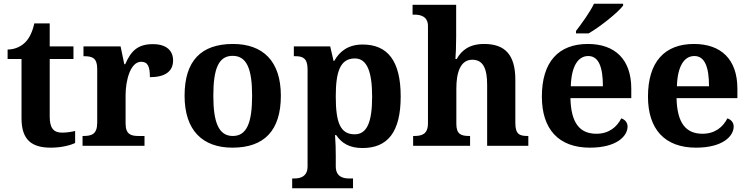

<svg xmlns="http://www.w3.org/2000/svg" viewBox="-20 -786 4038 1035"><path d="M254 10C316 10 364 -5 385 -15V-80C364 -75 340 -71 314 -71C267 -71 248 -98 248 -158V-468H376V-536H248V-660H165C155 -615 139 -582 119 -561C99 -539 64 -519 21 -519V-468H96V-148C96 -31 152 10 254 10Z M425 0H759V-53H727C687 -53 657 -61 657 -120V-273C657 -350 682 -453 741 -453C778 -453 788 -425 788 -370C867 -370 913 -399 913 -460C913 -511 880 -548 804 -548C722 -548 686 -511 655 -440H650L630 -536H430V-483H433C477 -483 504 -474 504 -415V-125C504 -62 474 -53 429 -53H425Z M1233 10C1404 10 1494 -82 1494 -270C1494 -458 1396 -549 1236 -549C1064 -549 975 -458 975 -270C975 -82 1073 10 1233 10ZM1235 -53C1158 -53 1130 -128 1130 -270C1130 -413 1157 -485 1234 -485C1311 -485 1339 -413 1339 -270C1339 -128 1312 -53 1235 -53Z M1555 229H1883V176H1861C1832 176 1790 168 1790 111V53C1790 19 1789 -22 1786 -58H1792C1821 -15 1863 12 1934 12C2069 12 2140 -73 2140 -266C2140 -460 2068 -546 1935 -546C1858 -546 1811 -510 1782 -458H1778L1760 -536H1564V-483H1572C1610 -483 1638 -474 1638 -413V111C1638 168 1596 176 1567 176H1555ZM1892 -62C1813 -62 1790 -128 1790 -266C1790 -398 1813 -471 1893 -471C1959 -471 1986 -398 1986 -265C1986 -129 1959 -62 1892 -62Z M2207 0H2514V-53H2510C2466 -53 2440 -62 2440 -118V-309C2440 -391 2460 -464 2526 -464C2585 -464 2606 -415 2606 -329V0H2828V-53H2825C2780 -53 2758 -62 2758 -124V-356C2758 -491 2702 -549 2590 -549C2511 -549 2468 -515 2442 -468H2435C2437 -489 2439 -541 2439 -588V-760H2204V-707H2216C2244 -707 2287 -699 2287 -646V-122C2287 -62 2254 -53 2212 -53H2207Z M3085 -619V-606H3153C3216 -642 3314 -721 3339 -756V-766H3182C3161 -721 3114 -657 3085 -619ZM3160 10C3304 10 3363 -52 3363 -104C3363 -126 3348 -142 3329 -148C3306 -102 3263 -65 3195 -65C3105 -65 3058 -123 3055 -257H3383V-308C3383 -467 3294 -549 3149 -549C2991 -549 2901 -453 2901 -265C2901 -91 2990 10 3160 10ZM3230 -321H3057C3060 -427 3095 -484 3151 -484C3208 -484 3230 -423 3230 -321Z M3732 10C3876 10 3935 -52 3935 -104C3935 -126 3920 -142 3901 -148C3878 -102 3835 -65 3767 -65C3677 -65 3630 -123 3627 -257H3955V-308C3955 -467 3866 -549 3721 -549C3563 -549 3473 -453 3473 -265C3473 -91 3562 10 3732 10ZM3802 -321H3629C3632 -427 3667 -484 3723 -484C3780 -484 3802 -423 3802 -321Z"/></svg>

Font: Noto Serif Malayalam
Style: Bold
Weight: 700
Designer: Indian type Foundry, Jelle Bosma, Monotype Design Team
Foundry: Monotype Imaging Inc.
Version: Version 2.104